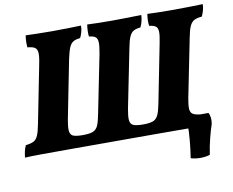

<svg xmlns="http://www.w3.org/2000/svg" viewBox="-100 -795 1321 1088"><g transform="rotate(-10 560.5 -251.0)"><path d="M-11 3Q-9 -16 -5.5 -32.5Q-2 -49 6 -66Q34 -69 50.5 -77Q67 -85 76.5 -106.5Q86 -128 94 -170L160 -504Q169 -547 167.5 -569Q166 -591 152.5 -599.5Q139 -608 111 -610Q109 -622 109.5 -641.5Q110 -661 113 -679Q139 -678 179 -677Q219 -676 265 -676Q311 -676 354.5 -677Q398 -678 431 -679Q432 -662 426.5 -642.5Q421 -623 414 -610Q390 -608 375 -599.5Q360 -591 350.5 -569Q341 -547 332 -504L266 -170Q258 -128 259.5 -106Q261 -84 275 -75Q291 -66 334 -66Q376 -66 395 -75Q414 -84 423 -106Q432 -128 440 -170L507 -504Q515 -547 514 -569Q513 -591 501 -599.5Q489 -608 465 -610Q463 -622 463.5 -641.5Q464 -661 467 -679Q518 -676 612 -676Q658 -676 701.5 -677Q745 -678 778 -679Q778 -662 773 -642.5Q768 -623 761 -610Q736 -608 721 -599.5Q706 -591 696.5 -569Q687 -547 679 -504L612 -170Q604 -128 605.5 -106Q607 -84 622 -75Q638 -66 681 -66Q722 -66 742 -75Q760 -84 769.5 -106Q779 -128 787 -170L853 -504Q862 -547 861 -569Q860 -591 848 -599.5Q836 -608 812 -610Q809 -622 809.5 -641.5Q810 -661 813 -679Q865 -676 959 -676Q1005 -676 1052 -677Q1099 -678 1132 -679Q1132 -662 1126.5 -642.5Q1121 -623 1114 -610Q1086 -608 1070 -599.5Q1054 -591 1044 -569Q1034 -547 1026 -504L959 -170Q951 -128 952.5 -107Q954 -86 967.5 -77.5Q981 -69 1009 -66Q1010 -53 1009 -34Q1008 -15 1005 3Q978 1 913.5 0.5Q849 0 734 0H249Q137 0 78.5 0.5Q20 1 -11 3ZM913 169Q920 125 925 72.5Q930 20 930 -33L978 -66H1057Q1071 -39 1064 -1Q1052 34 1041 78Q1030 122 1023 169Q999 177 968 177Q937 177 913 169Z"/></g></svg>

Font: Vollkorn ExtraBold
Style: Italic
Weight: 800
Italic angle: -11°
Designer: Friedrich Althausen
Foundry: Friedrich Althausen
Version: Version 5.000; ttfautohint (v1.8.3)